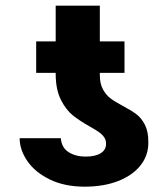

<svg xmlns="http://www.w3.org/2000/svg" viewBox="-20 -663 605 692"><path d="M303.7 -207Q267.1 -227.5 242.4 -247.3Q217.8 -267.1 199.5 -303.2Q181.2 -339.4 180.7 -394.5V-400.4H110.4V-513.7H180.7V-642.6H339.8V-513.7H428.7V-400.4H339.8V-392.6Q339.8 -361.3 351.1 -340.8Q362.3 -320.3 378.7 -308.1Q395 -295.9 422.9 -281.2Q453.1 -265.1 471.7 -251.2Q490.2 -237.3 502.7 -212.4Q515.1 -187.5 514.6 -149.4Q515.1 -103.5 486.8 -67.4Q458.5 -31.2 406.2 -10.7Q354 9.8 285.2 9.8Q212.9 9.8 159.7 -16.1Q106.4 -42 78.6 -82.5Q50.8 -123 50.8 -165H199.2Q202.1 -130.4 227.5 -114.5Q252.9 -98.6 288.1 -98.6Q323.2 -98.6 342.8 -110.6Q362.3 -122.6 362.3 -145.5Q362.3 -158.7 355 -168.9Q347.7 -179.2 336.4 -187Q325.2 -194.8 303.7 -207Z"/></svg>

Font: Pretendard ExtraBold
Style: Regular
Weight: 800
Designer: Base glyphs from Inter by Rasmus Andersson; Hangeul glyphs from Noto Sans CJK(Source Han Sans) by Jang Soo-young and Kan
Foundry: Kil Hyung-jin
Version: Version 1.309